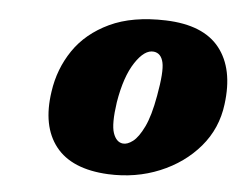

<svg xmlns="http://www.w3.org/2000/svg" viewBox="-40 -766 668 534"><g transform="rotate(5 294.0 -499.5)"><path d="M403 -719.5Q508 -716 553.2 -658.5Q598.5 -601 585.5 -501.5Q577 -433 533.5 -382Q490 -331 423.5 -303.5Q357 -276 279.5 -279.5Q177.5 -284.5 133 -341Q88.5 -397.5 103 -494.5Q112 -558.5 147.2 -610.5Q182.5 -662.5 246 -692.5Q309.5 -722.5 403 -719.5ZM313 -368Q325.5 -366.5 341 -378.2Q356.5 -390 371.5 -421Q386.5 -452 396.5 -508.5Q409 -577 403.2 -602.2Q397.5 -627.5 377 -630Q351 -633 324.8 -593.2Q298.5 -553.5 286.5 -481Q277.5 -419.5 286 -394.8Q294.5 -370 313 -368Z"/></g></svg>

Font: Fraunces 72pt SuperSoft Black
Style: Italic
Weight: 900
Italic angle: -16°
Version: Version 1.000;[b76b70a41]